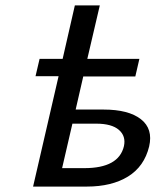

<svg xmlns="http://www.w3.org/2000/svg" viewBox="-20 -688 575 708"><path d="M111 -407 126 -471H211L256 -668H348L302 -471H494L479 -406H287L259 -284H362Q454 -284 499.5 -248.5Q545 -213 530 -148Q512 -74 452 -37Q392 0 300 0H102L196 -407ZM209 -68H291Q418 -68 437 -149Q445 -186 418.5 -209Q392 -232 335 -232H320H247Z"/></svg>

Font: Coval
Style: Italic
Weight: 400
Foundry: Context Ltd
Version: Version 001.000